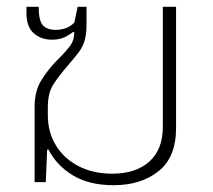

<svg xmlns="http://www.w3.org/2000/svg" viewBox="-20 -537 628 566"><path d="M315 9Q243 9 195 -20Q147 -49 123 -96H119L115 0H82V-223Q82 -269 102.5 -301.5Q123 -334 149 -360Q178 -389 188.5 -404.5Q199 -420 199 -442L196 -443Q186 -435 171 -427.5Q156 -420 133 -420Q101 -420 79.5 -439Q58 -458 58 -498V-517H94Q94 -477 106 -463Q118 -449 144 -449Q158 -449 171.5 -453Q185 -457 199 -470L209 -517H235V-463Q235 -436 229.5 -417.5Q224 -399 212 -383Q200 -367 181 -345Q154 -314 137.5 -288.5Q121 -263 121 -221V-198Q121 -148 144.5 -109Q168 -70 211 -47.5Q254 -25 311 -25Q380 -25 420 -60.5Q460 -96 460 -163V-517H499V-159Q499 -73 447 -32Q395 9 315 9Z"/></svg>

Font: Noto Sans Thai UI ExtLt
Style: Regular
Weight: 200
Designer: Monotype Design Team
Foundry: Monotype Imaging Inc.
Version: Version 2.000;GOOG;noto-source:20170915:90ef993387c0